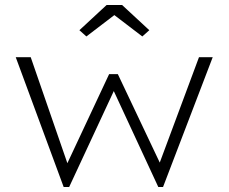

<svg xmlns="http://www.w3.org/2000/svg" viewBox="-20 -749 916 769"><path d="M235 0 43 -520H103L260 -66L237 -68L417 -452H452L634 -68L608 -66L777 -520H832L633 0H614L415 -429L458 -432L257 0ZM326 -603 298 -628 407 -729H469L578 -628L550 -603L423 -700H453Z"/></svg>

Font: Lexend Giga ExtraLight
Style: Regular
Weight: 250
Version: Version 1.007